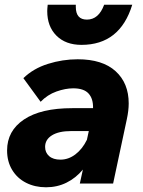

<svg xmlns="http://www.w3.org/2000/svg" viewBox="-20 -777 605 813"><path d="M318 0 331 -59Q301 -23 261.5 -3.5Q222 16 175 16Q128 16 90.5 -3Q53 -22 31.5 -57.5Q10 -93 10 -140Q10 -223 81.5 -271Q153 -319 286 -319H374Q375 -359 355 -381Q335 -403 290 -403Q257 -403 219 -389.5Q181 -376 152 -346L79 -446Q121 -487 183 -506.5Q245 -526 309 -526Q414 -526 469.5 -475.5Q525 -425 525 -339Q525 -309 517 -272L459 0ZM236 -101Q270 -101 299.5 -123.5Q329 -146 348 -185L356 -222H281Q229 -222 200 -204Q171 -186 171 -155Q171 -131 188 -116Q205 -101 236 -101ZM182 -757H301V-748Q301 -694 348 -694Q398 -694 421 -757H540Q488 -587 325 -587Q258 -587 219 -626Q180 -665 180 -730Q180 -735 180.5 -741Q181 -747 182 -757Z"/></svg>

Font: Wix Madefor Text ExtraBold
Style: Italic
Weight: 800
Italic angle: -12°
Designer: Dalton Maag Ltd
Foundry: Dalton Maag Ltd
Version: Version 3.100